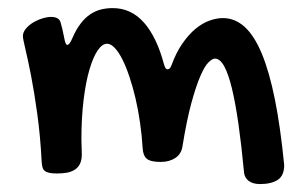

<svg xmlns="http://www.w3.org/2000/svg" viewBox="-20 -383 750 479"><path d="M84 21Q80.6 -43.9 73 -98.9Q65.4 -153.8 57.4 -194.8Q49.3 -235.8 43.2 -261.2Q37.1 -286.6 37.1 -293Q37.1 -302.2 44.2 -311Q51.3 -319.8 62 -326.4Q72.8 -333 85.2 -336.9Q97.7 -340.8 107.9 -340.8Q116.2 -340.8 122.3 -337.9Q128.4 -335 130.9 -328.1Q133.3 -319.8 135.5 -310.8Q137.7 -301.8 140.1 -289.1Q143.1 -271 147.9 -271Q153.3 -271 160.2 -287.1Q169.9 -309.6 181.2 -324.2Q192.4 -338.9 205.3 -347.4Q218.3 -356 232.2 -359.4Q246.1 -362.8 261.2 -362.8Q307.1 -362.8 339.1 -326.7Q371.1 -290.5 389.2 -222.2Q391.6 -214.4 393.6 -212.2Q395.5 -210 397.9 -210Q400.4 -210 403.1 -212.2Q405.8 -214.4 408.2 -221.2Q419.9 -252.9 435.5 -275.1Q451.2 -297.4 468 -311.3Q484.9 -325.2 502.4 -331.5Q520 -337.9 536.1 -337.9Q565.9 -337.9 590.1 -316.2Q614.3 -294.4 633.1 -249.3Q651.9 -204.1 665.8 -135Q679.7 -65.9 689 28.8Q689 55.2 672.9 65.7Q656.7 76.2 628.9 76.2Q610.8 76.2 600.6 68.4Q590.3 60.5 588.9 47.9Q582.5 -20 575 -73Q567.4 -126 558.6 -162.4Q549.8 -198.7 539.3 -217.8Q528.8 -236.8 516.1 -236.8Q509.8 -236.8 500.2 -227.5Q490.7 -218.3 480 -193.6Q469.2 -168.9 457.5 -126.2Q445.8 -83.5 435.1 -17.1Q432.1 1.5 417.2 11.2Q402.3 21 380.9 21Q356 21 346.4 13.2Q336.9 5.4 335.9 -13.2Q334 -45.4 329.3 -77.4Q324.7 -109.4 317.9 -138.4Q311 -167.5 302.7 -192.1Q294.4 -216.8 285.2 -235.1Q275.9 -253.4 266.1 -263.7Q256.3 -273.9 247.1 -273.9Q234.9 -273.9 223.4 -256.8Q211.9 -239.7 202.9 -208.5Q193.8 -177.2 188.5 -133.3Q183.1 -89.4 183.1 -35.2Q183.1 -25.9 183.6 -16.8Q184.1 -7.8 184.1 2Q184.1 16.6 179.4 25.9Q174.8 35.2 166.3 40.5Q157.7 45.9 146.5 47.9Q135.3 49.8 122.1 49.8Q109.9 49.8 102.5 48.1Q95.2 46.4 91.3 43Q87.4 39.6 85.9 33.9Q84.5 28.3 84 21Z"/></svg>

Font: Gochi Hand
Style: Regular
Weight: 400
Designer: Juan Pablo del Peral
Foundry: Juan Pablo del Peral
Version: Version 1.001